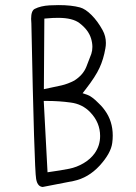

<svg xmlns="http://www.w3.org/2000/svg" viewBox="-20 -764 540 765"><path d="M168.9 -690.9Q190.4 -692.9 211.9 -692.9Q270 -692.9 297.4 -671.4Q332.5 -644.5 342.8 -610.8Q348.1 -593.3 348.1 -577.1Q348.1 -562.5 343.8 -549.3Q335.4 -525.9 323.7 -497.1Q310.5 -464.8 275.9 -442.9Q250.5 -429.7 225.3 -423.8Q200.2 -418 154.8 -408.7L156.7 -689.9ZM378.9 -222.2Q378.9 -183.6 356.9 -152.8Q340.8 -130.4 313.5 -114Q286.1 -97.7 255.6 -91.6Q225.1 -85.4 169.4 -77.6L154.3 -361.8H168Q215.8 -361.8 261.2 -355.5Q308.1 -349.6 339.4 -316.9Q378.9 -275.9 378.9 -222.2ZM429.2 -223.6Q429.2 -281.2 397.9 -324.2Q390.1 -335 383.3 -342.3Q376.5 -349.6 372.6 -353Q358.9 -367.2 346.9 -375.7Q335 -384.3 326.7 -386.7L309.1 -392.6L320.8 -407.7Q360.8 -459 376.5 -493.7Q392.6 -528.3 399.9 -571.3Q401.9 -582 401.9 -592.8Q401.9 -620.1 388.7 -644Q369.1 -679.7 344.7 -704.1Q320.3 -728.5 298.8 -734.4Q264.6 -743.7 213.4 -743.7Q196.3 -743.7 177.7 -742.7Q142.1 -740.7 118.2 -728.5Q104 -721.2 104 -689Q104 -681.2 105 -670.9Q116.7 -90.3 124 -50.8Q127 -33.7 134.8 -25.9Q140.6 -20 149.9 -19Q211.4 -30.8 273.4 -43Q332 -55.2 377 -104Q421.9 -153.3 427.2 -194.3Q429.2 -209 429.2 -223.6Z"/></svg>

Font: NaikaiFont
Style: ExtraLight
Weight: 200
Version: Version 1.89